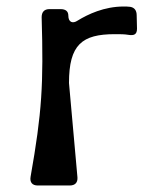

<svg xmlns="http://www.w3.org/2000/svg" viewBox="-20 -570 514 590"><path d="M96 0H194C211 0 219 -9 218 -25L192 -315C192 -433 232 -465 333 -465C350 -465 362 -465 374 -463C392 -460 401 -464 401 -482L400 -523C400 -538 393 -547 380 -549C372 -550 367 -550 360 -550C300 -550 250 -526 219 -507C203 -496 190 -502 190 -522C190 -535 182 -542 166 -542H132C116 -542 108 -533 108 -517C114 -311 109 -225 74 -27C71 -10 79 0 96 0Z"/></svg>

Font: OpenDyslexic3
Style: Regular
Weight: 400
Designer: Abelardo Gonzalez
Version: Version 3.001;PS 003.001;hotconv 1.0.88;makeotf.lib2.5.64775